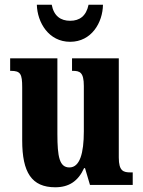

<svg xmlns="http://www.w3.org/2000/svg" viewBox="-20 -783 604 813"><path d="M277 -606C368 -606 415 -688 416 -763H355C345 -715 317 -695 277 -695C237 -695 208 -715 199 -763H136C138 -688 186 -606 277 -606ZM214 10C272 10 311 -16 336 -71H340L361 0H542V-53H533C503 -53 483 -58 483 -116V-536H285V-483H288C318 -483 335 -477 335 -419V-227C335 -134 318 -74 274 -74C232 -74 223 -118 223 -216V-536H23V-483H26C67 -483 74 -470 74 -413V-188C74 -53 114 10 214 10Z"/></svg>

Font: Noto Serif Devanagari ExtraCondensed ExtraBold
Style: Regular
Weight: 800
Width: 2
Designer: Universal Thirst, Indian Type Foundry and the Monotype Design Team
Foundry: Monotype Imaging Inc.
Version: Version 2.004